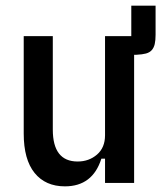

<svg xmlns="http://www.w3.org/2000/svg" viewBox="-20 -648 575 680"><path d="M339 -86Q308 12 210 12Q141 12 102.5 -35.5Q64 -83 64 -175V-520H167V-189Q167 -76 255 -76Q295 -76 323.5 -100.5Q352 -125 352 -169V-520H445V-628H531V-525Q531 -505 528 -492Q525 -479 517.5 -470.5Q510 -462 497 -458.5Q484 -455 463 -454H455V0H352V-86H339Z"/></svg>

Font: IBM Plex Sans Cond Medm
Style: Regular
Weight: 500
Width: 3
Designer: Mike Abbink, Paul van der Laan, Pieter van Rosmalen
Foundry: Bold Monday
Version: Version 1.3